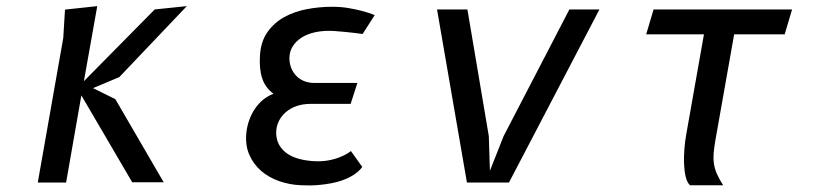

<svg xmlns="http://www.w3.org/2000/svg" viewBox="-20 -580 2640 610"><path d="M100 0 181 -459.5 186.5 -549.5 289 -560.5 246.5 -322 471.5 -550 573.5 -560.5 359 -335 275.5 -300 346.5 -265 500 -1H400L238.5 -277L190 0Z M1115.5 -316.5 1094 -250H967Q942.5 -250 922.2 -243Q902 -236 887.5 -223.2Q873 -210.5 865 -193.2Q857 -176 857.5 -156Q858.5 -120 886.2 -96.8Q914 -73.5 969.5 -68.5Q999 -66 1022.2 -70.2Q1045.5 -74.5 1061.5 -81.5Q1080.5 -89 1095 -100L1131 -49.5Q1118 -31.5 1092.5 -18Q1081.5 -12 1066.8 -6.8Q1052 -1.5 1032.8 2.2Q1013.5 6 989.5 8Q965.5 10 936 8.5Q900 7 867 -4.5Q834 -16 809.8 -37Q785.5 -58 772.2 -88Q759 -118 762.5 -156.5Q764.5 -178 771.8 -198.2Q779 -218.5 790.5 -235.2Q802 -252 817 -264Q832 -276 849 -282Q823 -301 813 -331.2Q803 -361.5 806 -405Q809 -449 830 -478.5Q851 -508 883.2 -525.8Q915.5 -543.5 955.2 -551Q995 -558.5 1035.5 -558.5Q1064 -558.5 1088.2 -554.2Q1112.5 -550 1131 -545Q1152.5 -539.5 1170.5 -532L1132 -472Q1119.5 -473.5 1105.5 -475.5Q1093 -477 1077 -478.5Q1061 -480 1042 -481.5Q1010.5 -483.5 984.2 -478.2Q958 -473 939.2 -461.2Q920.5 -449.5 910 -432.8Q899.5 -416 899.5 -395.5Q899.5 -379 905 -364.8Q910.5 -350.5 920.5 -339.8Q930.5 -329 945.2 -322.8Q960 -316.5 978.5 -316.5Z M1463.5 0 1368.5 -550H1465L1533 -147.5L1536.5 -37.5L1580 -147.5L1789 -550H1884.5L1597 0Z M2312.5 -471 2252.5 -132.5Q2248.5 -109.5 2247.2 -91.8Q2246 -74 2248.5 -58.2Q2251 -42.5 2258 -26.8Q2265 -11 2277.5 8.5H2172Q2162.5 -1 2158.2 -19.8Q2154 -38.5 2153.2 -61.2Q2152.5 -84 2154.5 -108Q2156.5 -132 2160 -151.5L2216.5 -471H2033L2056.5 -550H2496.5L2473 -471Z"/></svg>

Font: B612 Mono
Style: Italic
Weight: 400
Italic angle: -10°
Version: Version 1.005